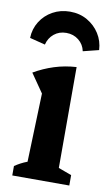

<svg xmlns="http://www.w3.org/2000/svg" viewBox="-84 -775 471 819"><g transform="rotate(10 151.0 -365.5)"><path d="M30 0V-41Q42 -49 55 -56Q68 -63 84 -69L94 -366L38 -447Q79 -471 124.5 -485.5Q170 -500 220 -503V-66L277 -45V0ZM152 -731Q194 -731 227 -712Q260 -693 280 -661.5Q300 -630 302 -591L234 -574Q228 -603 205.5 -621Q183 -639 152 -639Q121 -639 99 -621Q77 -603 70 -574L3 -591Q4 -630 24 -662Q44 -694 77.5 -712.5Q111 -731 152 -731Z"/></g></svg>

Font: Piazzolla 24pt
Style: Bold
Weight: 700
Designer: Juan Pablo del Peral
Foundry: Huerta Tipografica
Version: Version 2.005